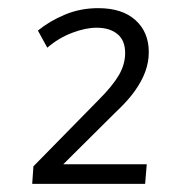

<svg xmlns="http://www.w3.org/2000/svg" viewBox="-20 -736 420 471"><path d="M59 -285 62 -328 222 -491Q256 -525 271.5 -551.5Q287 -578 287 -606Q287 -637 268 -652.5Q249 -668 217 -668Q190 -668 157 -655.5Q124 -643 96 -619L73 -661Q101 -684 139 -700Q177 -716 221 -716Q280 -716 312.5 -686.5Q345 -657 345 -608Q345 -584 336.5 -560.5Q328 -537 310.5 -512.5Q293 -488 264 -461L110 -308L108 -333H340L336 -285Z"/></svg>

Font: Muli Light
Style: Italic
Weight: 300
Italic angle: -4.541°
Designer: Vernon Adams
Foundry: Vernon Adams
Version: Version 2.100; ttfautohint (v1.8.1.43-b0c9)